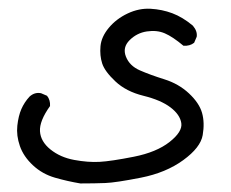

<svg xmlns="http://www.w3.org/2000/svg" viewBox="-20 -268 540 449"><path d="M168 161Q138 156 108.5 147.5Q79 139 57 118.5Q35 98 26.5 73.5Q18 49 20.5 26Q23 3 30 -13Q37 -29 49 -42Q61 -53 76 -50L90 -44Q98 -34 97 -20Q72 15 73.5 39Q75 63 98 81.5Q121 100 153.5 106Q186 112 213 110.5Q240 109 293 98.5Q346 88 376.5 64Q407 40 404 20Q401 0 378.5 -17Q356 -34 315.5 -44Q275 -54 250 -77.5Q225 -101 219 -119.5Q213 -138 215 -160Q217 -182 234.5 -203Q252 -224 278.5 -236.5Q305 -249 332 -247.5Q359 -246 383 -237Q407 -228 431 -208Q442 -195 440 -182L434 -168Q424 -160 409 -161Q384 -182 365.5 -190Q347 -198 323.5 -194.5Q300 -191 283 -174Q266 -157 274.5 -135.5Q283 -114 307 -103.5Q331 -93 364.5 -82.5Q398 -72 422 -49.5Q446 -27 452.5 -4Q459 19 454 48Q449 77 408.5 106.5Q368 136 309.5 147.5Q251 159 226.5 160Q202 161 168 161Z"/></svg>

Font: NaniFont Regular
Style: Regular
Weight: 400
Designer: Nanigashitei
Version: Version 1.036